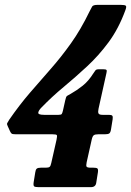

<svg xmlns="http://www.w3.org/2000/svg" viewBox="-20 -770 539 790"><path d="M383 -62 376 -18Q373.5 0 354 0H138.5Q125 0 120.8 -3Q116.5 -6 118.5 -20L125 -60.5Q126.5 -72 131.2 -76Q136 -80 148 -80H168Q180 -80 184.2 -83.5Q188.5 -87 191 -99.5L212.5 -194.5Q216 -210.5 213.8 -214Q211.5 -217.5 195.5 -217.5H45.5Q31.5 -217.5 28 -220.2Q24.5 -223 21 -230.5L11.5 -251.5Q7.5 -259 9.8 -263.5Q12 -268 18 -277.5Q59.5 -337.5 102.5 -387.5Q145.5 -437.5 188.5 -486.2Q231.5 -535 272 -591.8Q312.5 -648.5 348.5 -723Q355 -736.5 359.2 -743.2Q363.5 -750 382 -750H476.5Q494 -750 497.8 -746.2Q501.5 -742.5 495.5 -727Q468 -652 427 -596.5Q386 -541 338.2 -496.8Q290.5 -452.5 242 -412.2Q193.5 -372 150.5 -327.5Q139 -316 137.5 -306.8Q136 -297.5 161.5 -297.5H221Q231.5 -297.5 234 -301Q236.5 -304.5 239 -315L248.5 -357.5Q251.5 -372.5 256 -375.5Q260.5 -378.5 271 -384Q295 -397.5 319.8 -417Q344.5 -436.5 365 -469.5Q369.5 -476.5 373 -480.8Q376.5 -485 387 -485H405Q415.5 -485 418 -482.2Q420.5 -479.5 418 -469.5L385.5 -323Q382.5 -309.5 385.2 -303.5Q388 -297.5 402 -297.5H428Q439 -297.5 442 -293.8Q445 -290 443.5 -279.5L437 -239Q435 -225.5 430.2 -221.5Q425.5 -217.5 412 -217.5H384.5Q371 -217.5 365.8 -213.5Q360.5 -209.5 357.5 -196L336.5 -102Q333.5 -88 336.5 -84Q339.5 -80 354.5 -80H364.5Q376.5 -80 380.5 -77Q384.5 -74 383 -62Z"/></svg>

Font: Besley* Condensed
Style: Bold Italic
Weight: 700
Width: 3
Italic angle: -13°
Designer: Owen Earl
Foundry: indestructible type*
Version: Version 3.000; ttfautohint (v1.8.3)